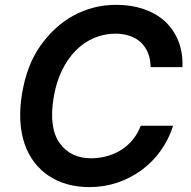

<svg xmlns="http://www.w3.org/2000/svg" viewBox="-20 -757 784 787"><path d="M70 -371.4Q79.9 -430.8 98.4 -479.6Q116.8 -528.4 145.6 -569.2Q173.3 -608.7 207.2 -639.9Q241.1 -671.2 280.2 -692.6Q319.2 -714.1 363.5 -725.7Q407.7 -737.2 456.3 -737.2Q517.8 -737.2 568.5 -720Q619.3 -702.8 655.4 -670.1Q691.4 -637.4 710.6 -590Q729.8 -542.6 728 -481.9H597.3Q596.9 -514.9 586.5 -540.3Q576 -565.7 557.2 -583.3Q538.4 -600.9 511.9 -609.9Q485.4 -619 453.1 -619Q407.3 -619 365.8 -601.4Q324.2 -583.8 290.7 -550.1Q257.1 -516.3 233.5 -467.5Q209.9 -418.7 199.6 -355.8Q179.7 -233.7 224.1 -171.2Q268.5 -108.3 353.3 -108.3Q387.1 -108.3 418.7 -117Q450.3 -125.7 476.9 -142.6Q503.6 -159.4 524.1 -184.3Q544.7 -209.2 556.8 -241.5H689.3Q671.9 -185.4 638.5 -139Q605.1 -92.7 560.2 -59.7Q515.3 -26.6 460.9 -8.3Q406.6 9.9 347.3 9.9Q249.3 9.9 180.4 -35.9Q146 -58.9 120.7 -91.8Q95.5 -124.6 81 -166.9Q66.4 -209.2 63.4 -260.3Q60.4 -311.4 70 -371.4Z"/></svg>

Font: Inter P Semi Bold
Style: Italic
Weight: 600
Italic angle: 9.39999°
Designer: Rasmus Andersson
Foundry: rsms
Version: Version 3.018;git-588b23468